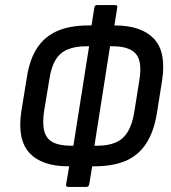

<svg xmlns="http://www.w3.org/2000/svg" viewBox="-20 -720 672 755"><path d="M249 -66Q144 -66 95.5 -119Q47 -172 64 -283L85 -412Q96 -486 126 -531.5Q156 -577 206 -598.5Q256 -620 328 -620H431Q536 -620 585.5 -567.5Q635 -515 617 -401L597 -275Q585 -201 554 -154.5Q523 -108 473 -87Q423 -66 351 -66ZM258 -147H363Q405 -147 434.5 -159.5Q464 -172 482 -201Q500 -230 508 -279L528 -405Q540 -479 514 -508.5Q488 -538 424 -538H318Q276 -538 246 -525.5Q216 -513 198.5 -484.5Q181 -456 174 -407L153 -281Q146 -231 155 -201.5Q164 -172 190 -159.5Q216 -147 258 -147ZM248 15Q238 15 240 4L254 -76L261 -99L337 -580V-602L351 -690Q353 -700 361 -700H433Q443 -700 441 -690L427 -602L419 -578L344 -100V-75L331 4Q329 15 320 15Z"/></svg>

Font: Sofia Sans Condensed SemiBold
Style: Italic
Weight: 600
Italic angle: -9°
Version: Version 4.100